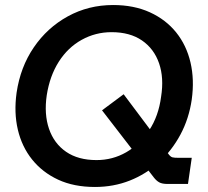

<svg xmlns="http://www.w3.org/2000/svg" viewBox="-20 -732 829 764"><path d="M647 0Q625 0 613.5 -6.5Q602 -13 592 -26L386 -293L472 -357L652 -117Q659 -108 666 -106Q673 -104 691 -104H743L728 0ZM358 12Q274 12 211.5 -17Q149 -46 108 -97Q67 -148 51 -216Q35 -284 46 -363Q61 -465 114.5 -543.5Q168 -622 250 -667Q332 -712 430 -712Q513 -712 576.5 -683Q640 -654 681 -603Q722 -552 738 -483.5Q754 -415 743 -336Q732 -260 698 -196.5Q664 -133 612.5 -86Q561 -39 496.5 -13.5Q432 12 358 12ZM364 -95Q428 -95 482 -126Q536 -157 573.5 -213.5Q611 -270 621 -347Q633 -422 613 -480Q593 -538 545 -571Q497 -604 424 -604Q360 -604 305 -573.5Q250 -543 214 -486.5Q178 -430 166 -353Q155 -278 175 -219.5Q195 -161 243 -128Q291 -95 364 -95Z"/></svg>

Font: Host Grotesk Light SemiBold
Style: Italic
Weight: 600
Italic angle: -8°
Version: Version 1.003